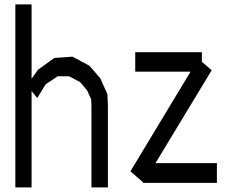

<svg xmlns="http://www.w3.org/2000/svg" viewBox="-20 -840 1041 861"><path d="M461.4 -418.5 463.9 -368.2V0.5H390.1V-367.2L388.7 -395L370.1 -435.5L339.4 -471.7L289.6 -498H238.8L184.6 -461.9L147 -400.4L121.6 -431.6V0.5H48.8V-820.3H121.6V-486.8L150.4 -527.3L223.6 -580.1L304.7 -585.9L380.9 -545.4L429.7 -488.8Z M952.6 -108.4V-20H624.5H624H621.1V-22.9L564.9 -71.8L834.5 -518.6H586.4V-606H885.3V-563L929.2 -524.9L677.2 -108.4Z"/></svg>

Font: Gap Sans
Style: Regular
Weight: 400
Designer: Alexandre Liziard and Étienne Ozeray
Foundry: Interstices.io
Version: Version 1.6.1 - December 3. 2014